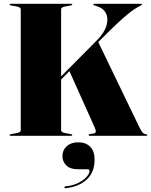

<svg xmlns="http://www.w3.org/2000/svg" viewBox="-20 -720 801 1018"><path d="M304 -29Q304 -18 327 -14L355 -9Q363 -7.5 363 -4Q363 0 357 0H37Q31 0 31 -4Q31 -7.5 39 -9L67 -14Q90 -18 90 -29V-671Q90 -682 67 -686L39 -691Q31 -692.5 31 -696Q31 -700 37 -700H357Q363 -700 363 -696Q363 -692.5 355 -691L327 -686Q304 -682 304 -671V-315L495 -507.5Q533 -546 544.2 -583.2Q555.5 -620.5 542 -648.8Q528.5 -677 491 -688L481 -691Q475 -693 475 -696Q475 -700 480 -700H728Q733 -700 733 -696.5Q733 -694 727 -691Q713 -684.5 696.5 -674Q680 -663.5 656.2 -644Q632.5 -624.5 597.5 -591.8Q562.5 -559 511 -507L501 -497L714 -55.5Q726.5 -30 734.2 -19.5Q742 -9 756 -8Q761 -7.5 761 -4Q761 0 755.5 0H455.5Q450 0 450 -4.5Q450 -8 456 -9L479.5 -13Q485 -14 487.5 -20.5Q490 -27 481.5 -45.5L348 -343L304 -298ZM396.5 177.5Q351 177.5 331 156.5Q311 135.5 311 109Q311 76 334 55.2Q357 34.5 394.5 34.5Q435 34.5 458.2 58Q481.5 81.5 481.5 126Q481.5 192.5 440.8 231Q400 269.5 329 278Q322.5 279 322 274Q321 268.5 326.5 268Q365.5 264.5 394.2 250.2Q423 236 438.8 218.2Q454.5 200.5 454.5 187Q454.5 177.5 445 177.5Z"/></svg>

Font: Fraunces 144pt Black
Style: Regular
Weight: 900
Version: Version 1.000;[0bf87f6ff]